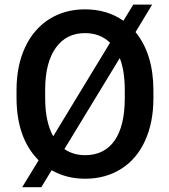

<svg xmlns="http://www.w3.org/2000/svg" viewBox="-20 -761 729 828"><path d="M641.6 -373.5C641.1 -476.6 615.7 -559.6 564.5 -622.6L636.2 -741.2H554.7L512.2 -671.4C465.8 -704.1 410.2 -720.7 346.2 -720.7C288.1 -720.7 236.8 -706.5 191.9 -678.2C147 -649.4 112.3 -608.9 87.9 -556.2C63.5 -503.4 51.3 -442.4 51.3 -373V-340.3C51.3 -223.6 83 -133.3 146.5 -69.8L75.7 46.4H158.2L202.6 -26.9C245.6 -2.4 293.9 9.8 347.2 9.8C405.8 9.8 457.5 -4.4 502.4 -32.7C546.9 -60.5 581.5 -101.1 605.5 -153.8C629.4 -206.1 641.6 -267.1 641.6 -336.9ZM174.8 -377.9C175.3 -454.6 190.9 -513.7 221.2 -555.7C251 -597.2 293 -618.2 346.2 -618.2C390.1 -618.2 426.3 -604.5 454.6 -576.7L209.5 -173.3C186.5 -214.8 174.8 -269.5 174.8 -336.9ZM518.1 -336.9C518.1 -176.8 457 -91.8 347.2 -91.8C313 -91.8 283.2 -100.6 257.8 -118.2L496.6 -510.7C510.7 -473.6 518.1 -428.2 518.1 -374Z"/></svg>

Font: Roboto Medium
Style: Regular
Weight: 500
Designer: Google
Version: Version 2.137; 2017